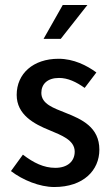

<svg xmlns="http://www.w3.org/2000/svg" viewBox="-20 -739 451 771"><path d="M198 12C315 12 379 -55 379 -138C379 -228 309 -260 243 -286C196 -305 146 -321 146 -366C146 -401 170 -426 217 -426C253 -426 286 -410 320 -386L367 -448C329 -476 276 -503 215 -503C113 -503 47 -443 47 -358C47 -278 117 -241 179 -216C226 -196 280 -177 280 -130C280 -92 252 -65 202 -65C156 -65 115 -85 72 -118L24 -52C71 -16 139 12 198 12ZM232 -719 155 -583H224L331 -719Z"/></svg>

Font: Falling Sky
Style: Light
Weight: 400
Designer: Paul D. Hunt
Foundry: Adobe Systems Incorporated
Version: Version 1.02